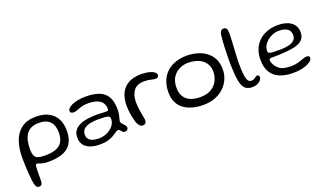

<svg xmlns="http://www.w3.org/2000/svg" viewBox="-79 -1167 3302 1939"><g transform="rotate(-20 1572.5 -198.0)"><path d="M78.5 234Q67.5 234 59.2 228Q51 222 45 207.5Q39 193 34.5 167.5Q31.5 144 28.8 117.5Q26 91 24 63.2Q22 35.5 20.8 7.2Q19.5 -21 18.8 -48.2Q18 -75.5 18 -100.5Q18 -200.5 45.5 -277.8Q73 -355 132.8 -398.8Q192.5 -442.5 289.5 -442.5Q352.5 -442.5 399 -424.5Q445.5 -406.5 475.8 -374.5Q506 -342.5 520.5 -299Q535 -255.5 535 -204Q535 -150.5 520.8 -107.2Q506.5 -64 474.2 -33.5Q442 -3 388.2 13.2Q334.5 29.5 255.5 29.5Q219 29.5 195.2 24Q171.5 18.5 158 13Q144.5 7.5 138 7.5Q128.5 7.5 124.2 13.2Q120 19 119 41Q118 50.5 117.8 71.2Q117.5 92 117.2 115.5Q117 139 117 159.2Q117 179.5 116.5 188.5Q115.5 213.5 106 223.8Q96.5 234 78.5 234ZM244 -42Q323 -42 368.5 -62Q414 -82 433.2 -120.2Q452.5 -158.5 452.5 -212.5Q452.5 -254.5 439.2 -291Q426 -327.5 391.2 -350.2Q356.5 -373 292 -373Q245 -373 212.2 -357.2Q179.5 -341.5 159.2 -312.2Q139 -283 130 -243.5Q121 -204 121 -156.5Q121 -109 131.8 -84.2Q142.5 -59.5 169.5 -50.8Q196.5 -42 244 -42Z M802 43.5Q762 43.5 727.2 35.5Q692.5 27.5 666 10.2Q639.5 -7 624.8 -34.2Q610 -61.5 610 -100.5Q610 -147 632.8 -176.5Q655.5 -206 694 -222.5Q732.5 -239 781.2 -245.2Q830 -251.5 881.5 -251.5Q898.5 -251.5 916.2 -250.2Q934 -249 949.8 -248.2Q965.5 -247.5 976.5 -247.5Q990 -247.5 994.8 -251.8Q999.5 -256 999.5 -267Q999.5 -289.5 993.8 -307Q988 -324.5 977.5 -338Q967 -351.5 952.5 -360.5Q930 -376 898.5 -382.5Q867 -389 831 -389Q789 -389 758.5 -380Q728 -371 706.2 -361.8Q684.5 -352.5 668 -352.5Q648.5 -352.5 638.2 -359Q628 -365.5 628 -379.5Q628 -395.5 643.2 -410.2Q658.5 -425 685.8 -436.5Q713 -448 750.2 -454.8Q787.5 -461.5 831 -461.5Q917.5 -461.5 975 -438.8Q1032.5 -416 1061.2 -365.8Q1090 -315.5 1090 -232.5Q1090 -205.5 1087 -185.5Q1084 -165.5 1080 -150.8Q1076 -136 1073 -125.5Q1070 -115 1070 -106.5Q1070 -95 1077.5 -85.2Q1085 -75.5 1094.8 -66.2Q1104.5 -57 1112 -47Q1119.5 -37 1119.5 -25Q1119.5 -6.5 1107.5 1Q1095.5 8.5 1082.5 8.5Q1068 8.5 1058.8 -1.5Q1049.5 -11.5 1041.5 -21.5Q1033.5 -31.5 1021.5 -31.5Q1014.5 -31.5 1006.8 -28Q999 -24.5 987 -15.5Q972.5 -4.5 949.5 9.2Q926.5 23 890.8 33.2Q855 43.5 802 43.5ZM814 -17.5Q849 -17.5 881.8 -28.5Q914.5 -39.5 940.2 -59.2Q966 -79 981.2 -105.5Q996.5 -132 996.5 -163Q996.5 -181.5 983.8 -189.5Q971 -197.5 942.2 -199.5Q913.5 -201.5 864.5 -201.5Q818 -201.5 778.5 -192.2Q739 -183 715.2 -161.5Q691.5 -140 691.5 -103Q691.5 -74 705.8 -55.2Q720 -36.5 747.5 -27Q775 -17.5 814 -17.5Z M1274 10.5Q1263 10.5 1254 5.2Q1245 0 1237.5 -9.5Q1230 -19 1224 -31.5Q1215.5 -51 1209 -76.2Q1202.5 -101.5 1197.5 -129.2Q1192.5 -157 1190.2 -183.8Q1188 -210.5 1188 -232Q1188 -313.5 1216.5 -369.2Q1245 -425 1299.8 -453.8Q1354.5 -482.5 1433.5 -482.5Q1465 -482.5 1493.2 -478Q1521.5 -473.5 1543.5 -465.2Q1565.5 -457 1578.5 -445.5Q1591.5 -434 1591.5 -419Q1591.5 -408 1586.5 -401Q1581.5 -394 1574 -391Q1566.5 -388 1558 -388Q1537 -388 1509.5 -396Q1482 -404 1435.5 -404Q1361 -404 1325 -357.5Q1289 -311 1289 -234Q1289 -206.5 1291.8 -181Q1294.5 -155.5 1298.2 -132.8Q1302 -110 1305.8 -90.8Q1309.5 -71.5 1312 -57Q1314.5 -42.5 1314.5 -34Q1314.5 -9.5 1304 0.5Q1293.5 10.5 1274 10.5Z M1922 25.5Q1865 25.5 1812.8 12.5Q1760.5 -0.5 1719.5 -28.5Q1678.5 -56.5 1654.8 -102.2Q1631 -148 1631 -214Q1631 -286.5 1654.2 -340.5Q1677.5 -394.5 1718.2 -430Q1759 -465.5 1813 -483.2Q1867 -501 1928 -501Q1982.5 -501 2035.5 -487.2Q2088.5 -473.5 2131.8 -443.2Q2175 -413 2201 -364.5Q2227 -316 2227 -246Q2227 -195 2207.2 -146.5Q2187.5 -98 2148.8 -59.5Q2110 -21 2053.2 2.2Q1996.5 25.5 1922 25.5ZM1919.5 -59.5Q1977 -59.5 2017 -77.2Q2057 -95 2081.8 -124Q2106.5 -153 2118 -187.5Q2129.5 -222 2129.5 -255.5Q2129.5 -303 2111.2 -336Q2093 -369 2062.8 -389.5Q2032.5 -410 1995.5 -419.2Q1958.5 -428.5 1920 -428.5Q1869.5 -428.5 1824.5 -406.8Q1779.5 -385 1751.5 -341.2Q1723.5 -297.5 1723.5 -230Q1723.5 -175.5 1745.5 -137.2Q1767.5 -99 1811.2 -79.2Q1855 -59.5 1919.5 -59.5Z M2449 25.5Q2403.5 25.5 2376.2 4.5Q2349 -16.5 2336 -67Q2323 -117.5 2319.5 -205.5Q2317.5 -225.5 2317 -256Q2316.5 -286.5 2317 -322.5Q2317.5 -358.5 2318.5 -394Q2319.5 -429.5 2320.8 -459.8Q2322 -490 2323.5 -509Q2326 -551.5 2330 -578.2Q2334 -605 2344.2 -617.8Q2354.5 -630.5 2373 -630.5Q2396.5 -630.5 2405.2 -615.5Q2414 -600.5 2414 -563Q2414 -548 2413 -523.8Q2412 -499.5 2410.5 -470.2Q2409 -441 2407 -409.5Q2405 -378 2403.5 -348Q2402 -318 2401 -292.2Q2400 -266.5 2400 -249Q2400 -181.5 2404 -140Q2408 -98.5 2415.8 -76.8Q2423.5 -55 2434.5 -47Q2445.5 -39 2459.5 -39Q2479.5 -39 2491.8 -46.5Q2504 -54 2513.2 -61.5Q2522.5 -69 2532.5 -69Q2542 -69 2547.2 -62.5Q2552.5 -56 2552.5 -45Q2552.5 -32.5 2544.8 -20Q2537 -7.5 2522.8 2.8Q2508.5 13 2489.8 19.2Q2471 25.5 2449 25.5Z M2885 32Q2802 32 2741.8 7Q2681.5 -18 2649.2 -70.5Q2617 -123 2617 -205.5Q2617 -273 2639.5 -323.8Q2662 -374.5 2701 -408.5Q2740 -442.5 2791.5 -459.5Q2843 -476.5 2901.5 -476.5Q2941.5 -476.5 2976.2 -467.8Q3011 -459 3037.5 -441Q3064 -423 3079 -395.5Q3094 -368 3094 -331Q3094 -288 3075 -262Q3056 -236 3023.2 -221.8Q2990.5 -207.5 2949.5 -201.5Q2908.5 -195.5 2864.5 -193Q2844.5 -191 2817.5 -189.8Q2790.5 -188.5 2766.2 -188.2Q2742 -188 2729.5 -188Q2714.5 -188 2709.2 -183.8Q2704 -179.5 2704 -168.5Q2704 -154.5 2711.8 -135Q2719.5 -115.5 2734.5 -97.5Q2762 -62.5 2798.2 -51Q2834.5 -39.5 2888.5 -39.5Q2932 -39.5 2965.5 -49.5Q2999 -59.5 3023.8 -69Q3048.5 -78.5 3066 -78.5Q3080 -78.5 3088 -73.2Q3096 -68 3096 -52.5Q3096 -38 3080.5 -23Q3065 -8 3036.8 4.5Q3008.5 17 2970 24.5Q2931.5 32 2885 32ZM2842 -234.5Q2888 -234.5 2927 -242.8Q2966 -251 2989.8 -271.8Q3013.5 -292.5 3013.5 -329.5Q3013.5 -373 2982 -395.8Q2950.5 -418.5 2891.5 -418.5Q2857 -418.5 2824.2 -406.2Q2791.5 -394 2766 -372.5Q2740.5 -351 2725.5 -323.5Q2710.5 -296 2710.5 -265Q2710.5 -250 2723 -243.8Q2735.5 -237.5 2764.2 -236Q2793 -234.5 2842 -234.5Z"/></g></svg>

Font: Gluten Thin Light
Style: Regular
Weight: 300
Version: Version 1.300